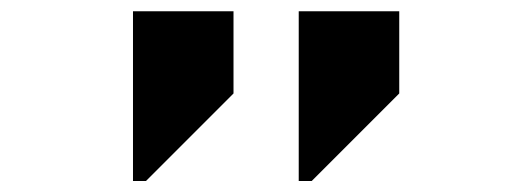

<svg xmlns="http://www.w3.org/2000/svg" viewBox="-20 -720 942 340"><path d="M509 -700V-399.5H532L687 -554.5V-700ZM215.5 -399.5H238.5L393.5 -554.5V-700H215.5Z"/></svg>

Font: Melete Bold
Style: Regular
Weight: 700
Width: 6
Designer: Sora Sagano
Foundry: DOT COLON
Version: Version 0.200;FEAKit 1.0